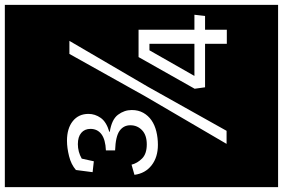

<svg xmlns="http://www.w3.org/2000/svg" viewBox="-220 -749 1170 794"><g transform="rotate(-90 365.0 -352.0)"><path d="M95 -549 106 -599Q134 -615 166 -615Q196 -615 212.5 -601Q229 -587 229 -563Q229 -534 207 -517.5Q185 -501 140 -499V-461Q198 -459 221 -442.5Q244 -426 244 -398Q244 -369 223.5 -349.5Q203 -330 165 -330Q126 -330 106.5 -349.5Q87 -369 81 -393L39 -381Q45 -336 78.5 -310Q112 -284 163 -284Q192 -284 218.5 -290.5Q245 -297 264.5 -310.5Q284 -324 295.5 -344.5Q307 -365 307 -392Q307 -423 287.5 -449Q268 -475 217 -483V-485Q258 -497 274.5 -520.5Q291 -544 291 -571Q291 -612 261 -636Q231 -660 180 -660Q151 -660 116.5 -651.5Q82 -643 59 -623L50 -554ZM539 -650 364 -337 167 0H221L403 -325L593 -650ZM581 1H639V-89H696L701 -133H639V-364H526L395 -132L401 -89H581ZM554 -319H581V-133H448ZM-12 -917H742V213H-12Z"/></g></svg>

Font: Zilla Slab Regular Highlight
Style: Regular
Weight: 410
Designer: Typotheque Type Foundry
Foundry: Typotheque type foundry
Version: Version 1.0; 2017